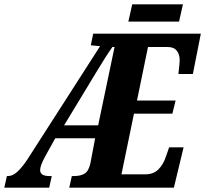

<svg xmlns="http://www.w3.org/2000/svg" viewBox="-49 -870 951 890"><path d="M-17 -54H-11Q9 -54 30.5 -73Q52 -92 78 -131L415 -656L372 -660L383 -714H882L845 -527H778Q784 -581 784 -590Q784 -618 770.5 -635Q757 -652 729 -652H637L586 -404H765L750 -343H572L514 -62H626Q662 -62 685 -84.5Q708 -107 720 -144L735 -187H802L757 0H272L284 -54H295Q325 -54 343.5 -65.5Q362 -77 370 -113L392 -229H207L161 -146Q137 -102 137 -82Q137 -54 179 -54H191L179 0H-29ZM406 -289 482 -652H472Q442 -610 394 -530Q382 -509 356 -467L248 -289ZM564 -850H799L781 -770H546Z"/></svg>

Font: Noto Serif CondExtraBold
Style: Italic
Weight: 800
Width: 3
Italic angle: -12°
Designer: Monotype Design Team
Foundry: Monotype Imaging Inc.
Version: Version 1.001